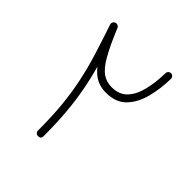

<svg xmlns="http://www.w3.org/2000/svg" viewBox="-172 -722 858 858"><g transform="rotate(45 257.5 -292.5)"><path d="M200.2 17.6Q192.9 17.6 187.7 12.5Q182.6 7.3 182.6 0Q182.6 -87.9 175.8 -158.2Q168.9 -228.5 155.5 -291.7Q142.1 -355 122.1 -419.9Q102.1 -484.9 75.7 -562.5Q73.2 -569.3 76.7 -576.4Q80.1 -583.5 86.9 -585.4Q94.7 -588.4 102.5 -583.5Q107.4 -581.1 109.4 -575.7Q143.6 -493.2 169.4 -448.5Q195.3 -403.8 220.7 -386.7Q246.1 -369.6 277.8 -369.6Q326.7 -369.6 353.5 -399.2Q380.4 -428.7 391.8 -477.5Q403.3 -526.4 404.3 -584Q404.3 -591.3 409.4 -596.4Q414.6 -601.6 421.9 -601.6Q429.2 -601.6 434.3 -596.4Q439.5 -591.3 439.5 -584Q438.5 -519.5 423.6 -462.4Q408.7 -405.3 374 -369.6Q339.4 -334 277.3 -334Q244.6 -334 218.5 -346.9Q192.4 -359.9 168.5 -389.6Q185.1 -330.6 196 -271.5Q207 -212.4 212.6 -146.2Q218.3 -80.1 218.3 0Q218.3 17.6 200.2 17.6Z"/></g></svg>

Font: Mikhak-DS1-FD ExtraLight
Style: Regular
Weight: 200
Designer: Amin Abedi
Version: Version 3.2